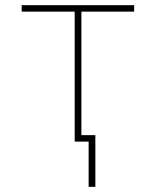

<svg xmlns="http://www.w3.org/2000/svg" viewBox="-20 -548 603 743"><path d="M269 0H323V175H349V-25H295V-503H499V-528H64V-503H269Z"/></svg>

Font: Noto Sans Mono SemiCondensed Thin
Style: Regular
Weight: 100
Width: 4
Designer: Monotype Design Team
Foundry: Monotype Imaging Inc.
Version: Version 2.014